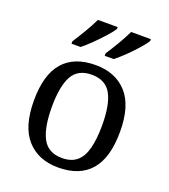

<svg xmlns="http://www.w3.org/2000/svg" viewBox="-141 -867 859 978"><g transform="rotate(20 288.5 -378.0)"><path d="M287 10Q179 10 117 -59Q55 -128 55 -269Q55 -409 114.5 -477.5Q174 -546 290 -546Q398 -546 460 -477.5Q522 -409 522 -269Q522 -128 462.5 -59Q403 10 287 10ZM289 -42Q339 -42 369 -67.5Q399 -93 412 -144Q425 -195 425 -269Q425 -381 394 -437Q363 -493 288 -493Q213 -493 182.5 -437Q152 -381 152 -269Q152 -157 183 -99.5Q214 -42 289 -42ZM316 -619Q337 -651 361 -691.5Q385 -732 401 -766H508V-756Q498 -739 472.5 -710Q447 -681 417.5 -652.5Q388 -624 365 -606H316ZM136 -619Q157 -651 181 -691.5Q205 -732 221 -766H328V-756Q318 -739 292 -710Q266 -681 237 -652.5Q208 -624 185 -606H136Z"/></g></svg>

Font: Noto Serif Tamil
Style: Regular
Weight: 400
Designer: Indian Type Foundry, Tom Grace, and the Monotype Design Team
Foundry: Monotype Imaging Inc.
Version: Version 2.003